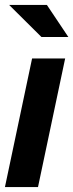

<svg xmlns="http://www.w3.org/2000/svg" viewBox="-22 -758 297 778"><path d="M-2 0 108 -521H242L132 0ZM146 -608 15 -738H168L255 -608Z"/></svg>

Font: Red Hat Display ExtraBold
Style: Italic
Weight: 800
Italic angle: -12°
Designer: Pentagram, MCKL
Foundry: Pentagram, MCKL
Version: Version 1.023